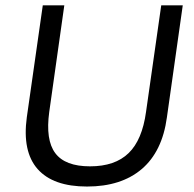

<svg xmlns="http://www.w3.org/2000/svg" viewBox="-20 -680 718 710"><path d="M597.2 -246.1Q580.1 -119.6 504.2 -54.9Q428.2 9.8 301.8 9.8Q176.3 9.8 119.1 -54.9Q62 -119.6 79.1 -246.1L138.2 -660.2H217.8L162.1 -266.1Q147.9 -162.6 184.3 -113.8Q220.7 -64.9 313 -64.9Q405.3 -64.9 455.6 -113.8Q505.9 -162.6 520 -266.1L576.2 -660.2H655.8Z"/></svg>

Font: Human Sans
Style: Italic
Weight: 400
Italic angle: -8°
Designer: Tim Radville
Foundry: Continuum
Version: Version 1.000;FEAKit 1.0